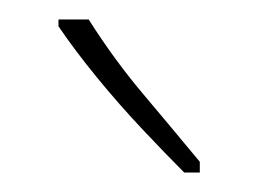

<svg xmlns="http://www.w3.org/2000/svg" viewBox="-20 -783 265 197"><path d="M71 -763Q97 -722 126.5 -687Q156 -652 185 -617V-606H169Q150 -625 126 -650.5Q102 -676 79.5 -703.5Q57 -731 40 -756V-763Z"/></svg>

Font: Noto Sans Telugu ExtraCondensed Thin
Style: Regular
Weight: 100
Width: 2
Designer: Jelle Bosma - Monotype Design Team
Foundry: Monotype Imaging Inc.
Version: Version 2.005; ttfautohint (v1.8.4.7-5d5b)